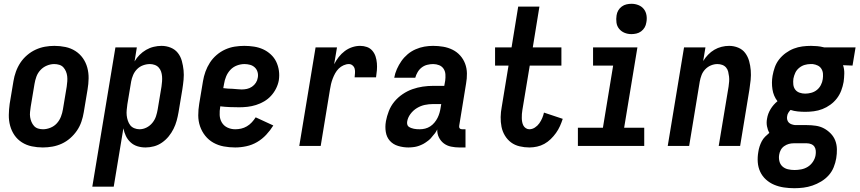

<svg xmlns="http://www.w3.org/2000/svg" viewBox="-20 -770 4540 1013"><path d="M206 8Q176 8 147.5 2Q119 -4 95.5 -19Q72 -34 56.5 -56.5Q41 -79 33.5 -106.5Q26 -134 26.5 -163.5Q27 -193 31 -222L51 -342Q55 -367 64 -392Q73 -417 87.5 -439Q102 -461 123 -479Q144 -497 168 -508Q192 -519 217 -523.5Q242 -528 267 -528Q297 -528 325.5 -522Q354 -516 377.5 -501Q401 -486 417 -463.5Q433 -441 440.5 -413.5Q448 -386 447.5 -356.5Q447 -327 442 -298L422 -178Q418 -153 409.5 -128Q401 -103 386 -81Q371 -59 350.5 -41Q330 -23 306 -12Q282 -1 256.5 3.5Q231 8 206 8ZM207 -88Q226 -88 246 -96Q266 -104 280 -119.5Q294 -135 301.5 -154.5Q309 -174 312 -193L332 -313Q334 -327 335 -341Q336 -355 334.5 -368Q333 -381 328 -393Q323 -405 314.5 -414.5Q306 -424 293 -428Q280 -432 266 -432Q247 -432 227.5 -424Q208 -416 193.5 -400.5Q179 -385 172 -365.5Q165 -346 162 -327L142 -207Q140 -193 138.5 -179Q137 -165 139 -152Q141 -139 146 -127Q151 -115 159.5 -105.5Q168 -96 180.5 -92Q193 -88 207 -88Z M467 215 589 -520H702L690 -446Q701 -465 716.5 -480.5Q732 -496 751 -507Q770 -518 791 -523Q812 -528 832 -528Q858 -528 881 -518.5Q904 -509 918.5 -490.5Q933 -472 939.5 -448Q946 -424 948.5 -399.5Q951 -375 948.5 -349Q946 -323 942 -298L922 -178Q918 -155 912 -133Q906 -111 895.5 -90Q885 -69 870 -50.5Q855 -32 835 -18Q815 -4 792.5 2Q770 8 748 8Q725 8 704.5 1.5Q684 -5 668.5 -19.5Q653 -34 644 -53Q635 -72 631 -93L580 215ZM716 -88Q735 -88 753 -97Q771 -106 784 -122Q797 -138 803 -156.5Q809 -175 812 -193L832 -313Q834 -327 835 -340.5Q836 -354 835 -367Q834 -380 830 -392Q826 -404 817.5 -413.5Q809 -423 796.5 -427.5Q784 -432 771 -432Q753 -432 735 -425.5Q717 -419 703.5 -405.5Q690 -392 682.5 -374.5Q675 -357 672 -340L652 -220Q650 -205 648.5 -190Q647 -175 648.5 -161Q650 -147 654.5 -133.5Q659 -120 667 -109.5Q675 -99 688.5 -93.5Q702 -88 716 -88Z M1221 8Q1190 8 1160.5 2.5Q1131 -3 1106 -17Q1081 -31 1063 -53.5Q1045 -76 1035.5 -103.5Q1026 -131 1026 -161.5Q1026 -192 1031 -222L1051 -342Q1055 -367 1064 -392Q1073 -417 1087.5 -439.5Q1102 -462 1123 -480Q1144 -498 1168.5 -509Q1193 -520 1218.5 -524Q1244 -528 1269 -528Q1295 -528 1320.5 -524Q1346 -520 1368 -510Q1390 -500 1408.5 -483Q1427 -466 1437.5 -444Q1448 -422 1451.5 -397Q1455 -372 1451 -346Q1447 -324 1436.5 -303Q1426 -282 1410 -264.5Q1394 -247 1373.5 -235Q1353 -223 1330.5 -216Q1308 -209 1286 -206.5Q1264 -204 1242 -204Q1216 -204 1191.5 -205Q1167 -206 1142 -209V-207Q1138 -185 1139 -163Q1140 -141 1150.5 -123.5Q1161 -106 1180 -97Q1199 -88 1221 -88Q1237 -88 1252.5 -91.5Q1268 -95 1282.5 -103.5Q1297 -112 1308.5 -124.5Q1320 -137 1329 -151L1422 -108Q1406 -82 1384.5 -59Q1363 -36 1336.5 -20.5Q1310 -5 1280 1.5Q1250 8 1221 8ZM1255 -298Q1269 -298 1283 -301Q1297 -304 1309.5 -312.5Q1322 -321 1330 -333.5Q1338 -346 1340 -360Q1343 -375 1339 -389.5Q1335 -404 1324.5 -414Q1314 -424 1299.5 -428Q1285 -432 1270 -432Q1250 -432 1230 -424.5Q1210 -417 1195.5 -401.5Q1181 -386 1173 -366.5Q1165 -347 1162 -327L1158 -305Q1170 -303 1182.5 -302.5Q1195 -302 1207 -301.5Q1219 -301 1231 -299.5Q1243 -298 1255 -298Z M1559 0 1645 -520H1758L1743 -431Q1753 -451 1767 -469Q1781 -487 1799 -500.5Q1817 -514 1838 -521Q1859 -528 1880 -528Q1899 -528 1916 -522Q1933 -516 1944.5 -502.5Q1956 -489 1961.5 -472Q1967 -455 1968.5 -436.5Q1970 -418 1968.5 -399.5Q1967 -381 1964 -362H1851Q1852 -373 1853 -384.5Q1854 -396 1851.5 -406.5Q1849 -417 1840.5 -424.5Q1832 -432 1821 -432Q1807 -432 1792.5 -425.5Q1778 -419 1767 -408Q1756 -397 1748.5 -383.5Q1741 -370 1735.5 -355.5Q1730 -341 1726.5 -326.5Q1723 -312 1721 -298L1672 0Z M2135 8Q2107 8 2080.5 0Q2054 -8 2037 -27Q2020 -46 2015.5 -73.5Q2011 -101 2016 -129V-130Q2021 -157 2031.5 -184Q2042 -211 2060.5 -233.5Q2079 -256 2104 -273Q2129 -290 2156 -299.5Q2183 -309 2210.5 -313Q2238 -317 2265 -317H2324L2329 -345Q2331 -361 2330 -377.5Q2329 -394 2320.5 -407Q2312 -420 2297 -426Q2282 -432 2265 -432Q2250 -432 2234 -428Q2218 -424 2205 -414Q2192 -404 2183.5 -389.5Q2175 -375 2171 -360H2060Q2064 -383 2074 -405.5Q2084 -428 2098 -448Q2112 -468 2131 -484Q2150 -500 2173 -510Q2196 -520 2219 -524Q2242 -528 2265 -528Q2292 -528 2318.5 -523.5Q2345 -519 2368 -507.5Q2391 -496 2408 -477Q2425 -458 2434 -434Q2443 -410 2443.5 -383Q2444 -356 2439 -329L2403 -108Q2402 -104 2402.5 -100Q2403 -96 2405.5 -93Q2408 -90 2411.5 -89Q2415 -88 2419 -88H2436V8H2403Q2381 8 2359.5 3.5Q2338 -1 2321.5 -13.5Q2305 -26 2295.5 -45.5Q2286 -65 2287 -87Q2281 -77 2280 -74.5Q2279 -72 2275 -67Q2271 -62 2267 -57.5Q2263 -53 2259.5 -48.5Q2256 -44 2252 -39.5Q2248 -35 2243 -31Q2238 -27 2233 -23.5Q2228 -20 2223 -16.5Q2218 -13 2213 -10.5Q2208 -8 2202.5 -5.5Q2197 -3 2191.5 -1Q2186 1 2180.5 2.5Q2175 4 2169.5 5Q2164 6 2158.5 6.5Q2153 7 2147 7.5Q2141 8 2135 8ZM2195 -88Q2209 -88 2223 -91.5Q2237 -95 2249.5 -103Q2262 -111 2272 -123Q2282 -135 2288.5 -148Q2295 -161 2299 -175Q2303 -189 2305 -203L2308 -221H2265Q2243 -221 2221.5 -216.5Q2200 -212 2180 -200Q2160 -188 2145.5 -168.5Q2131 -149 2128 -127Q2127 -120 2129 -112.5Q2131 -105 2137 -101Q2143 -97 2150 -94.5Q2157 -92 2164 -90.5Q2171 -89 2179 -88.5Q2187 -88 2195 -88Z M2773 8Q2747 8 2721.5 2Q2696 -4 2676.5 -18.5Q2657 -33 2644 -54.5Q2631 -76 2626 -101Q2621 -126 2621.5 -152.5Q2622 -179 2627 -205L2663 -424H2592V-520H2679L2714 -735H2826L2791 -520H2942V-424H2775L2736 -189Q2734 -179 2733.5 -168.5Q2733 -158 2733 -147.5Q2733 -137 2735 -126.5Q2737 -116 2741.5 -107.5Q2746 -99 2754.5 -93.5Q2763 -88 2773 -88Q2788 -88 2802 -97Q2816 -106 2825.5 -119.5Q2835 -133 2841 -147.5Q2847 -162 2850 -176L2949 -143Q2943 -124 2934.5 -105Q2926 -86 2913.5 -68.5Q2901 -51 2885.5 -36Q2870 -21 2852 -11Q2834 -1 2813.5 3.5Q2793 8 2773 8Z M3029 0V-96H3161L3215 -424H3109V-520H3343L3273 -96H3379V0ZM3311 -590Q3292 -590 3275 -597Q3258 -604 3246.5 -618Q3235 -632 3232.5 -651Q3230 -670 3233 -689Q3235 -703 3242 -715Q3249 -727 3260.5 -735.5Q3272 -744 3285.5 -747Q3299 -750 3312 -750Q3331 -750 3348.5 -743Q3366 -736 3377 -722Q3388 -708 3391 -689Q3394 -670 3390 -651Q3388 -637 3381 -625Q3374 -613 3362.5 -604.5Q3351 -596 3337.5 -593Q3324 -590 3311 -590Z M3503 0 3589 -520H3702L3690 -448Q3701 -466 3716 -481.5Q3731 -497 3749 -507.5Q3767 -518 3787 -523Q3807 -528 3827 -528Q3852 -528 3875 -518.5Q3898 -509 3912 -490Q3926 -471 3932.5 -447.5Q3939 -424 3941 -399Q3943 -374 3940.5 -348.5Q3938 -323 3934 -298L3885 0H3772L3824 -313Q3826 -327 3827 -340Q3828 -353 3826.5 -366Q3825 -379 3822 -391.5Q3819 -404 3811 -413.5Q3803 -423 3791 -427.5Q3779 -432 3765 -432Q3748 -432 3731 -425Q3714 -418 3701 -404.5Q3688 -391 3681.5 -374Q3675 -357 3672 -340L3616 0Z M4171 223Q4143 223 4116 219Q4089 215 4065 205Q4041 195 4021.5 177.5Q4002 160 3991 136.5Q3980 113 3978 86Q3976 59 3981 31Q3983 17 3987.5 3Q3992 -11 3999 -24.5Q4006 -38 4017 -49Q4028 -60 4039 -69Q4030 -85 4026.5 -104.5Q4023 -124 4027 -144Q4031 -170 4045.5 -194Q4060 -218 4082 -236Q4061 -263 4055.5 -298.5Q4050 -334 4056 -370Q4060 -393 4068 -415.5Q4076 -438 4091 -457Q4106 -476 4126 -490.5Q4146 -505 4168 -513.5Q4190 -522 4213 -525Q4236 -528 4259 -528Q4275 -528 4291.5 -526.5Q4308 -525 4324 -521L4328 -520H4494L4478 -424L4428 -426Q4435 -405 4434.5 -382.5Q4434 -360 4431 -338Q4427 -315 4418.5 -292.5Q4410 -270 4395.5 -251Q4381 -232 4361 -217.5Q4341 -203 4319 -194.5Q4297 -186 4274 -183Q4251 -180 4229 -180Q4209 -180 4189 -182Q4169 -184 4151 -190Q4144 -183 4139 -174.5Q4134 -166 4133 -157Q4131 -147 4133.5 -138Q4136 -129 4142 -123Q4148 -117 4157 -114Q4166 -111 4175 -110H4237Q4261 -110 4284.5 -106.5Q4308 -103 4327.5 -92.5Q4347 -82 4363 -65.5Q4379 -49 4387 -28Q4395 -7 4395.5 17Q4396 41 4392 65Q4388 89 4378.5 112.5Q4369 136 4352 155Q4335 174 4312.5 187.5Q4290 201 4266.5 209Q4243 217 4219 220Q4195 223 4171 223ZM4228 -276Q4244 -276 4260.5 -280.5Q4277 -285 4290 -295.5Q4303 -306 4311 -321.5Q4319 -337 4321 -353Q4323 -367 4322 -381Q4321 -395 4314 -406.5Q4307 -418 4295 -424Q4283 -430 4268 -432H4256Q4241 -432 4225.5 -427.5Q4210 -423 4196.5 -412Q4183 -401 4176 -386Q4169 -371 4166 -355Q4164 -340 4165.5 -324.5Q4167 -309 4175.5 -297.5Q4184 -286 4198.5 -281Q4213 -276 4228 -276ZM4172 127Q4189 127 4207.5 123.5Q4226 120 4242 110Q4258 100 4269 83.5Q4280 67 4283 49Q4285 37 4284 25Q4283 13 4277 4Q4271 -5 4260 -9.5Q4249 -14 4237 -14H4167Q4154 -14 4141.5 -10.5Q4129 -7 4117.5 1Q4106 9 4099.5 21Q4093 33 4091 46Q4088 63 4092 80Q4096 97 4108 108Q4120 119 4137 123Q4154 127 4172 127Z"/></svg>

Font: Iosevka SS18
Style: Bold Italic
Weight: 700
Italic angle: -9°
Monospace: yes
Designer: Belleve Invis
Foundry: Belleve Invis
Version: Version 25.1.1; ttfautohint (v1.8.4)